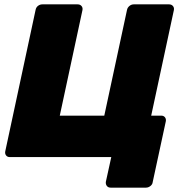

<svg xmlns="http://www.w3.org/2000/svg" viewBox="-20 -720 837 880"><path d="M487 140Q476 140 470 132.5Q464 125 465 114L490 0H25Q14 0 8 -7.5Q2 -15 4 -26L143 -674Q145 -686 154 -693Q163 -700 174 -700H336Q347 -700 353.5 -692.5Q360 -685 358 -674L254 -190H458L562 -674Q564 -685 573 -692.5Q582 -700 593 -700H755Q766 -700 772.5 -692.5Q779 -685 777 -674L673 -190H719Q730 -190 736 -182.5Q742 -175 740 -164L680 114Q679 125 669.5 132.5Q660 140 649 140Z"/></svg>

Font: Rubik ExtraBold
Style: Italic
Weight: 800
Italic angle: -12°
Designer: Hubert and Fischer
Foundry: Hubert and Fischer
Version: Version 2.300;gftools[0.9.30]